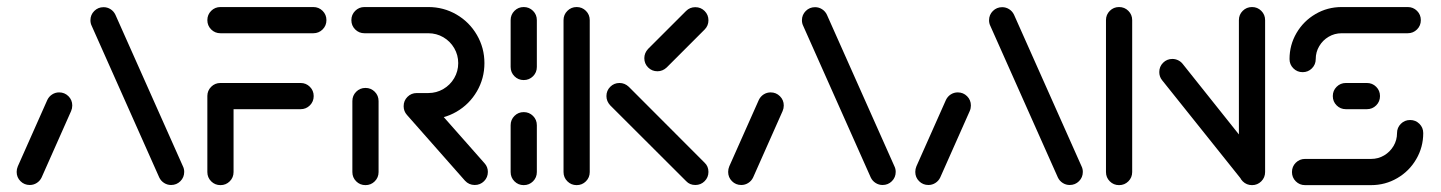

<svg xmlns="http://www.w3.org/2000/svg" viewBox="-20 -539 4196 559"><path d="M66.7 -0.4Q50.7 -0.4 39.6 -11.5Q28.5 -22.6 28.5 -38.5Q28.5 -47 31.9 -54.8L117.8 -248.1Q122.6 -258.1 131.9 -264.1Q141.1 -270 152.2 -270Q168.1 -270 179.3 -258.9Q190.4 -247.8 190.4 -231.9Q190.4 -223.3 187 -215.6L101.1 -22.2Q96.3 -12.2 87 -6.3Q77.8 -0.4 66.7 -0.4ZM516.3 -38.5Q516.3 -22.6 505.2 -11.5Q494.1 -0.4 478.1 -0.4Q467 -0.4 457.8 -6.3Q448.5 -12.2 443.7 -22.2L247 -463.7Q243.3 -471.1 243.3 -480Q243.3 -495.9 254.4 -507Q265.6 -518.1 281.5 -518.1Q292.6 -518.1 301.9 -512.2Q311.1 -506.3 315.9 -496.3L512.6 -54.8Q516.3 -47.4 516.3 -38.5Z M660 -261.1V-38.1Q660 -22.2 648.9 -11.1Q637.8 0 621.9 0Q605.9 0 594.8 -11.1Q583.7 -22.2 583.7 -38.1V-261.1ZM893.3 -259.3Q893.3 -243.3 882.2 -232.2Q871.1 -221.1 855.2 -221.1H621.9Q605.9 -221.1 594.8 -232.2Q583.7 -243.3 583.7 -259.3Q583.7 -275.2 594.8 -286.3Q605.9 -297.4 621.9 -297.4H855.2Q871.1 -297.4 882.2 -286.3Q893.3 -275.2 893.3 -259.3ZM583.7 -480.4Q583.7 -496.3 594.8 -507.4Q605.9 -518.5 621.9 -518.5H892.2Q908.1 -518.5 919.3 -507.4Q930.4 -496.3 930.4 -480.4Q930.4 -464.4 919.3 -453.3Q908.1 -442.2 892.2 -442.2H621.9Q605.9 -442.2 594.8 -453.3Q583.7 -464.4 583.7 -480.4Z M1044.1 0Q1028.1 0 1017 -11.1Q1005.9 -22.2 1005.9 -38.1V-244.8Q1005.9 -260.7 1017 -271.9Q1028.1 -283 1044.1 -283Q1060 -283 1071.1 -271.9Q1082.2 -260.7 1082.2 -244.8V-38.1Q1082.2 -22.2 1071.1 -11.1Q1060 0 1044.1 0ZM1400.4 -38.5Q1400.4 -22.6 1389.3 -11.5Q1378.1 -0.4 1362.2 -0.4Q1345.2 -0.4 1333.7 -13L1164.8 -204.4Q1155.2 -215.2 1155.2 -229.6Q1155.2 -245.6 1166.3 -256.7Q1177.4 -267.8 1193.3 -267.8Q1210.7 -267.8 1221.9 -254.8L1390.7 -63.7Q1400.4 -53 1400.4 -38.5ZM1155.2 -230Q1155.2 -245.9 1166.3 -257Q1177.4 -268.1 1193.3 -268.1H1227Q1250.7 -268.1 1270.7 -279.8Q1290.7 -291.5 1302.4 -311.5Q1314.1 -331.5 1314.1 -355.2Q1314.1 -378.9 1302.4 -398.9Q1290.7 -418.9 1270.7 -430.6Q1250.7 -442.2 1227 -442.2H1041.1Q1025.2 -442.2 1014.1 -453.3Q1003 -464.4 1003 -480.4Q1003 -496.3 1014.1 -507.4Q1025.2 -518.5 1041.1 -518.5H1227Q1271.5 -518.5 1309.1 -496.7Q1346.7 -474.8 1368.5 -437.2Q1390.4 -399.6 1390.4 -355.2Q1390.4 -310.7 1368.5 -273.1Q1346.7 -235.6 1309.1 -213.7Q1271.5 -191.9 1227 -191.9H1193.3Q1177.4 -191.9 1166.3 -203Q1155.2 -214.1 1155.2 -230Z M1504.8 0Q1488.9 0 1477.8 -11.1Q1466.7 -22.2 1466.7 -38.1V-174.4Q1466.7 -190.4 1477.8 -201.5Q1488.9 -212.6 1504.8 -212.6Q1520.7 -212.6 1531.9 -201.5Q1543 -190.4 1543 -174.4V-38.1Q1543 -22.2 1531.9 -11.1Q1520.7 0 1504.8 0ZM1504.8 -305.9Q1488.9 -305.9 1477.8 -317Q1466.7 -328.1 1466.7 -344.1V-480.4Q1466.7 -496.3 1477.8 -507.4Q1488.9 -518.5 1504.8 -518.5Q1520.7 -518.5 1531.9 -507.4Q1543 -496.3 1543 -480.4V-344.1Q1543 -328.1 1531.9 -317Q1520.7 -305.9 1504.8 -305.9Z M1658.9 0Q1643 0 1631.9 -11.1Q1620.7 -22.2 1620.7 -38.1V-480.4Q1620.7 -496.3 1631.9 -507.4Q1643 -518.5 1658.9 -518.5Q1674.8 -518.5 1685.9 -507.4Q1697 -496.3 1697 -480.4V-38.1Q1697 -22.2 1685.9 -11.1Q1674.8 0 1658.9 0ZM2042.6 -38.5Q2042.6 -22.6 2031.5 -11.5Q2020.4 -0.4 2004.4 -0.4Q1988.1 -0.4 1977.8 -11.5L1756.7 -232.2Q1745.6 -244.1 1745.6 -259.3Q1745.6 -275.2 1756.7 -286.3Q1767.8 -297.4 1783.7 -297.4Q1798.9 -297.4 1810.7 -286.3L2031.5 -65.2Q2042.6 -54.8 2042.6 -38.5ZM2004.4 -518.1Q2020.4 -518.1 2031.5 -507Q2042.6 -495.9 2042.6 -480Q2042.6 -464.1 2031.5 -453L1921.1 -342.6Q1909.3 -331.5 1894.1 -331.5Q1878.1 -331.5 1867 -342.6Q1855.9 -353.7 1855.9 -369.6Q1855.9 -384.8 1867 -396.7L1977.4 -507Q1988.5 -518.1 2004.4 -518.1Z M2138.1 -0.4Q2122.2 -0.4 2111.1 -11.5Q2100 -22.6 2100 -38.5Q2100 -47 2103.3 -54.8L2189.3 -248.1Q2194.1 -258.1 2203.3 -264.1Q2212.6 -270 2223.7 -270Q2239.6 -270 2250.7 -258.9Q2261.9 -247.8 2261.9 -231.9Q2261.9 -223.3 2258.5 -215.6L2172.6 -22.2Q2167.8 -12.2 2158.5 -6.3Q2149.3 -0.4 2138.1 -0.4ZM2587.8 -38.5Q2587.8 -22.6 2576.7 -11.5Q2565.6 -0.4 2549.6 -0.4Q2538.5 -0.4 2529.3 -6.3Q2520 -12.2 2515.2 -22.2L2318.5 -463.7Q2314.8 -471.1 2314.8 -480Q2314.8 -495.9 2325.9 -507Q2337 -518.1 2353 -518.1Q2364.1 -518.1 2373.3 -512.2Q2382.6 -506.3 2387.4 -496.3L2584.1 -54.8Q2587.8 -47.4 2587.8 -38.5Z M2683 -0.4Q2667 -0.4 2655.9 -11.5Q2644.8 -22.6 2644.8 -38.5Q2644.8 -47 2648.1 -54.8L2734.1 -248.1Q2738.9 -258.1 2748.1 -264.1Q2757.4 -270 2768.5 -270Q2784.4 -270 2795.6 -258.9Q2806.7 -247.8 2806.7 -231.9Q2806.7 -223.3 2803.3 -215.6L2717.4 -22.2Q2712.6 -12.2 2703.3 -6.3Q2694.1 -0.4 2683 -0.4ZM3132.6 -38.5Q3132.6 -22.6 3121.5 -11.5Q3110.4 -0.4 3094.4 -0.4Q3083.3 -0.4 3074.1 -6.3Q3064.8 -12.2 3060 -22.2L2863.3 -463.7Q2859.6 -471.1 2859.6 -480Q2859.6 -495.9 2870.7 -507Q2881.9 -518.1 2897.8 -518.1Q2908.9 -518.1 2918.1 -512.2Q2927.4 -506.3 2932.2 -496.3L3128.9 -54.8Q3132.6 -47.4 3132.6 -38.5Z M3238.1 0Q3222.2 0 3211.1 -11.1Q3200 -22.2 3200 -38.1V-480.4Q3200 -496.3 3211.1 -507.4Q3222.2 -518.5 3238.1 -518.5Q3254.1 -518.5 3265.2 -507.4Q3276.3 -496.3 3276.3 -480.4V-38.1Q3276.3 -22.2 3265.2 -11.1Q3254.1 0 3238.1 0ZM3355.2 -329.3Q3355.2 -345.2 3366.3 -356.3Q3377.4 -367.4 3393.3 -367.4Q3402.2 -367.4 3410.2 -363.5Q3418.1 -359.6 3423.3 -353L3657.4 -59.3L3598.1 -11.9L3363.3 -305.6Q3355.2 -315.6 3355.2 -329.3ZM3625.2 0Q3609.3 0 3598.1 -11.1Q3587 -22.2 3587 -38.1V-480.4Q3587 -496.3 3598.1 -507.4Q3609.3 -518.5 3625.2 -518.5Q3641.1 -518.5 3652.2 -507.4Q3663.3 -496.3 3663.3 -480.4V-38.1Q3663.3 -22.2 3652.2 -11.1Q3641.1 0 3625.2 0Z M4085.6 -189.6Q4101.5 -189.6 4112.6 -178.5Q4123.7 -167.4 4123.7 -151.5Q4123.7 -110.4 4103.3 -75.6Q4083 -40.7 4048.1 -20.4Q4013.3 0 3971.9 0H3779.6Q3763.7 0 3752.6 -11.1Q3741.5 -22.2 3741.5 -38.1Q3741.5 -54.1 3752.6 -65.2Q3763.7 -76.3 3779.6 -76.3H3971.9Q3992.6 -76.3 4009.8 -86.5Q4027 -96.7 4037.2 -113.9Q4047.4 -131.1 4047.4 -151.5Q4047.4 -167.4 4058.5 -178.5Q4069.6 -189.6 4085.6 -189.6ZM3997.8 -259.3Q3997.8 -243.3 3986.7 -232.2Q3975.6 -221.1 3959.6 -221.1H3898.5Q3882.6 -221.1 3871.5 -232.2Q3860.4 -243.3 3860.4 -259.3Q3860.4 -275.2 3871.5 -286.3Q3882.6 -297.4 3898.5 -297.4H3959.6Q3975.6 -297.4 3986.7 -286.3Q3997.8 -275.2 3997.8 -259.3ZM3772.6 -328.9Q3756.7 -328.9 3745.6 -340Q3734.4 -351.1 3734.4 -367Q3734.4 -408.1 3754.8 -443Q3775.2 -477.8 3810 -498.1Q3844.8 -518.5 3886.3 -518.5H4078.5Q4094.4 -518.5 4105.6 -507.4Q4116.7 -496.3 4116.7 -480.4Q4116.7 -464.4 4105.6 -453.3Q4094.4 -442.2 4078.5 -442.2H3886.3Q3865.6 -442.2 3848.3 -432Q3831.1 -421.9 3820.9 -404.6Q3810.7 -387.4 3810.7 -367Q3810.7 -351.1 3799.6 -340Q3788.5 -328.9 3772.6 -328.9Z"/></svg>

Font: 26F Galaxy Sans
Style: Bold
Weight: 700
Designer: C₂₉H₂₅N₃O₅
Version: Version 1.100